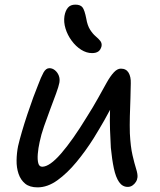

<svg xmlns="http://www.w3.org/2000/svg" viewBox="-20 -797 688 828"><path d="M142 11Q108 11 88.5 -5Q69 -21 60 -47.5Q51 -74 51.5 -105.5Q52 -137 58 -167Q64 -193 74.5 -229Q85 -265 98 -304Q111 -343 123.5 -377Q136 -411 144 -430Q157 -465 167.5 -484Q178 -503 193 -503Q206 -503 217 -494Q228 -485 233.5 -471Q239 -457 236 -440Q233 -424 222 -394Q211 -364 197 -327Q183 -290 170 -252.5Q157 -215 151 -185Q145 -158 143 -133.5Q141 -109 145 -93.5Q149 -78 162 -78Q194 -78 243.5 -135Q293 -192 354 -292Q382 -336 403 -374Q424 -412 440 -440.5Q456 -469 471 -485Q486 -501 501 -501Q524 -501 534.5 -483.5Q545 -466 544 -437Q544 -411 542.5 -373Q541 -335 540 -295.5Q539 -256 540 -222Q543 -164 551.5 -127.5Q560 -91 567 -69Q574 -47 573 -33Q572 -22 566 -12.5Q560 -3 551 3Q542 9 531 9Q508 9 493.5 -12Q479 -33 471 -71Q463 -109 458 -160Q456 -196 454.5 -237Q453 -278 454.5 -319Q456 -360 458 -395L487 -385Q475 -362 461.5 -336Q448 -310 429.5 -277.5Q411 -245 384 -201Q350 -147 310 -98.5Q270 -50 227.5 -19.5Q185 11 142 11ZM377 -568Q353 -568 330 -582.5Q307 -597 289 -621.5Q271 -646 262.5 -674Q254 -702 258 -728Q262 -751 273 -764Q284 -777 305 -777Q327 -777 336 -765Q345 -753 352 -717Q357 -687 368.5 -669Q380 -651 392.5 -640.5Q405 -630 412.5 -620.5Q420 -611 418 -598Q414 -582 404 -575Q394 -568 377 -568Z"/></svg>

Font: Shantell Sans
Style: Italic
Weight: 400
Italic angle: -11°
Designer: Stephen Nixon, Anya Danilova, Shantell Martin
Foundry: Arrow Type
Version: Version 1.011;[c5ecc13dd]